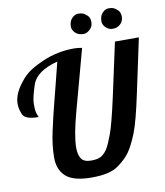

<svg xmlns="http://www.w3.org/2000/svg" viewBox="-105 -1027 961 1116"><g transform="rotate(-10 375.5 -469.0)"><path d="M618.2 -823.2Q592.3 -823.2 575.2 -840.3Q558.1 -857.4 558.1 -877Q558.1 -909.2 575.4 -927Q592.8 -944.8 611.8 -944.8Q630.9 -944.8 642.1 -939.9Q653.3 -935.1 666.5 -921.9Q679.7 -908.7 679.7 -883.3Q679.7 -857.9 661.6 -840.6Q643.6 -823.2 618.2 -823.2ZM444.3 -823.2Q412.6 -823.2 395.3 -840.6Q377.9 -857.9 377.9 -877Q377.9 -908.7 395.3 -926.8Q412.6 -944.8 432.1 -944.8Q451.2 -944.8 462.2 -939.9Q473.1 -935.1 486.6 -922.1Q500 -909.2 500 -883.3Q500 -857.9 481.7 -840.6Q463.4 -823.2 444.3 -823.2ZM231.9 -560.1 265.1 -691.9Q138.2 -658.7 113 -583Q87.9 -507.3 87.9 -474.6Q87.9 -441.9 90.1 -429.9Q92.3 -418 95 -410.9Q97.7 -403.8 99.9 -400.1Q102.1 -396.5 102.1 -393.1Q22.9 -393.1 9 -426.3Q-4.9 -459.5 -4.9 -489.7Q-4.9 -520 9.8 -553.5Q24.4 -586.9 62.7 -631.1Q101.1 -675.3 189 -712.6Q276.9 -750 373 -750Q395 -750 420.9 -745.1Q397.5 -659.2 378.7 -589.6Q359.9 -520 323 -384.5Q286.1 -249 286.1 -178.7Q286.1 -138.2 301.5 -114.5Q316.9 -90.8 359.9 -90.8Q402.8 -90.8 422.9 -105.2Q442.9 -119.6 456.8 -142.1Q470.7 -164.6 491.9 -221.7Q513.2 -278.8 548.3 -439L615.2 -748H756.3L689.9 -436Q654.3 -266.6 628.2 -201.7Q602.1 -136.7 577.1 -100.6Q552.2 -64.5 502.7 -28.8Q453.1 6.8 346.2 6.8Q238.8 6.8 194.3 -33Q149.9 -72.8 149.9 -144.5Q149.9 -216.3 168 -298.3Q186 -380.4 200.9 -438.2Q215.8 -496.1 231.9 -560.1Z"/></g></svg>

Font: Lobster-Regular
Style: Regular
Weight: 400
Designer: Pablo Impallari
Foundry: Pablo Impallari
Version: Version 1.007; ttfautohint (v1.1) -l 8 -r 50 -G 50 -x 14 -D 